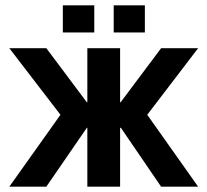

<svg xmlns="http://www.w3.org/2000/svg" viewBox="-20 -701 779 721"><path d="M308 0V-221H306L154 0H15L207 -270L15 -520H154L306 -317H308V-520H431V-317H433L585 -520H724L533 -270L724 0H585L434 -221H431V0ZM334 -681V-579H216V-681ZM407 -681H524V-579H407Z"/></svg>

Font: Non Bureau Medium
Style: Regular
Weight: 500
Designer: Jona Saucedo
Foundry: Non Foundry
Version: Version 1.000; ttfautohint (v1.8.4)